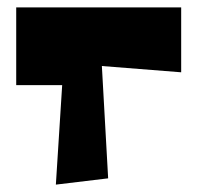

<svg xmlns="http://www.w3.org/2000/svg" viewBox="-20 -502 536 520"><path d="M148.4 -271.5H23.9V-481.9H470.7V-306.2L255.9 -323.2L272.9 -19L131.3 -2Z"/></svg>

Font: Some Time Later
Style: Regular
Weight: 400
Version: Version 003.300